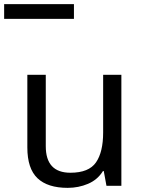

<svg xmlns="http://www.w3.org/2000/svg" viewBox="-53 -897 691 927"><path d="M533 -536V0H461L448 -71H444Q418 -29 372 -9.5Q326 10 274 10Q177 10 128 -36.5Q79 -83 79 -185V-536H168V-191Q168 -63 287 -63Q376 -63 410.5 -113Q445 -163 445 -257V-536ZM-33 -806V-877H304V-806Z"/></svg>

Font: Noto Sans Tifinagh Hawad
Style: Regular
Weight: 400
Designer: JamraPatel
Foundry: JamraPatel LLC
Version: Version 2.006; ttfautohint (v1.8.4.7-5d5b)